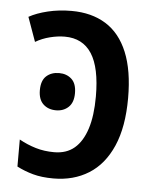

<svg xmlns="http://www.w3.org/2000/svg" viewBox="-45 -588 514 637"><g transform="rotate(5 212.0 -269.5)"><path d="M168 -549Q235 -549 282.5 -519.5Q330 -490 355 -429.5Q380 -369 380 -277Q380 -181 352 -117Q324 -53 273.5 -21.5Q223 10 156 10Q117 10 88 2Q59 -6 34 -19V-109Q61 -94 89.5 -85.5Q118 -77 151 -77Q192 -77 218.5 -99.5Q245 -122 259 -165.5Q273 -209 273 -273Q273 -369 243 -415.5Q213 -462 153 -462Q130 -462 104 -455.5Q78 -449 56 -436L27 -517Q52 -531 89 -540Q126 -549 168 -549ZM145 -340Q170 -340 186.5 -325Q203 -310 203 -278Q203 -247 186.5 -231.5Q170 -216 145 -216Q119 -216 102.5 -231.5Q86 -247 86 -278Q86 -310 102.5 -325Q119 -340 145 -340Z"/></g></svg>

Font: Noto Sans Display SemiCondensed Medium
Style: Regular
Weight: 500
Width: 4
Designer: Monotype Design Team
Foundry: Monotype Imaging Inc.
Version: Version 2.003